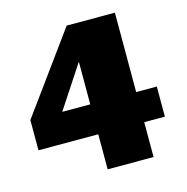

<svg xmlns="http://www.w3.org/2000/svg" viewBox="-100 -764 836 860"><g transform="rotate(-15 317.5 -334.5)"><path d="M17.6 -162.6V-302.7L284.2 -669.4H507.8V-301.3H603.5V-161.6H507.8V0H294.9V-162.6ZM165 -301.3H294.9V-499Z"/></g></svg>

Font: Paytone One
Style: Regular
Weight: 400
Designer: vernon adams
Foundry: vernon adams
Version: 1.000